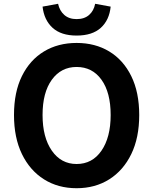

<svg xmlns="http://www.w3.org/2000/svg" viewBox="-20 -981 810 1015"><path d="M385 14Q287 14 212.5 -33Q138 -80 96 -166.5Q54 -253 54 -373Q54 -494 96 -579Q138 -664 212.5 -709Q287 -754 385 -754Q483 -754 557.5 -709Q632 -664 674 -578.5Q716 -493 716 -373Q716 -253 674 -166.5Q632 -80 557.5 -33Q483 14 385 14ZM385 -114Q468 -114 516.5 -184.5Q565 -255 565 -373Q565 -492 516.5 -559.5Q468 -627 385 -627Q303 -627 254 -559.5Q205 -492 205 -373Q205 -255 254 -184.5Q303 -114 385 -114ZM385 -793Q303 -793 258 -834Q213 -875 205 -946L287 -961Q295 -924 320 -902Q345 -880 385 -880Q426 -880 451 -902Q476 -924 483 -961L565 -946Q558 -875 513 -834Q468 -793 385 -793Z"/></svg>

Font: Chiron Sans HK TT
Style: Bold
Weight: 700
Designer: Ryoko NISHIZUKA 西塚涼子 (kana, bopomofo & ideographs); Paul D. Hunt (Latin, Greek & Cyrillic); Sandoll Communications 산돌커뮤니
Foundry: Adobe
Version: Version 2.022;hotconv 1.0.109;makeotfexe 2.5.65596